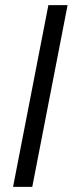

<svg xmlns="http://www.w3.org/2000/svg" viewBox="-20 -730 284 750"><path d="M31 0H106L244 -710H169Z"/></svg>

Font: Uncut Sans
Style: Italic
Weight: 400
Italic angle: -11°
Designer: Kasper Nordkvist
Foundry: UNCUT.wtf
Version: Version 1.304;Glyphs 3.2 (3246)